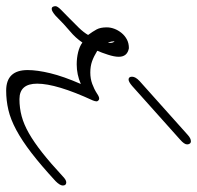

<svg xmlns="http://www.w3.org/2000/svg" viewBox="-54 -576 624 607"><g transform="rotate(90 257.5 -273.0)"><path d="M4 -137Q-10 -125 -17 -125Q-22 -125 -24 -128.5Q-26 -132 -26 -137Q-26 -143 -14.5 -154.5Q-3 -166 12 -180.5Q27 -195 42 -210.5Q57 -226 65 -240Q54 -255 47.5 -267Q41 -279 41 -299Q41 -311 45.5 -323Q50 -335 58.5 -345.5Q67 -356 79 -362.5Q91 -369 107 -369Q134 -364 134 -337Q134 -323 127.5 -303Q121 -283 115 -269Q133 -258 148.5 -252.5Q164 -247 184 -247Q203 -247 219.5 -253Q236 -259 250 -268Q260 -275 266 -275Q272 -275 275 -268Q275 -262 272 -255Q219 -140 219 -79Q219 -23 268 -23Q296 -23 322 -30Q348 -37 376 -53Q404 -69 437 -95Q470 -121 511 -159Q523 -171 531 -171Q541 -171 541 -160Q541 -151 527 -137Q477 -91 438 -61Q399 -31 365.5 -13Q332 5 302 12Q272 19 241 19Q176 19 176 -49Q176 -79 186 -120.5Q196 -162 220 -217Q190 -204 158 -204Q138 -204 119.5 -208.5Q101 -213 89 -222Q74 -200 53.5 -183Q33 -166 4 -137ZM89 -303Q90 -305 90 -307Q90 -309 90 -311Q90 -318 86 -323H85Q85 -314 89 -303ZM78 -325H77ZM381 -555Q392 -565 401 -565Q406 -565 408.5 -561.5Q411 -558 411 -553Q411 -544 396 -531L226 -379Q213 -368 206 -368Q197 -368 197 -379Q197 -390 211 -403Z"/></g></svg>

Font: Discipuli Britannica
Style: Regular
Weight: 400
Designer: Peter Wiegel
Foundry: Peter Wiegel
Version: Version 0.001 2009